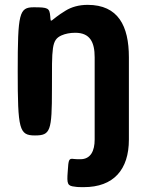

<svg xmlns="http://www.w3.org/2000/svg" viewBox="-20 -558 604 791"><path d="M290 -423C351 -423 370 -384 370 -322V17C370 63 354 98 311 98C302 98 293 98 285 97C264 94 262 97 259 149C255 200 258 208 288 211C299 213 311 213 325 213C448 213 511 141 511 17V-322C511 -451 467 -538 341 -538C305 -538 274 -529 250 -514C184 -474 190 -457 187 -491C184 -525 178 -528 119 -528C59 -528 53 -504 53 -264C53 -24 59 0 124 0C188 0 194 -18 194 -191C194 -363 192 -393 233 -412C249 -419 268 -423 290 -423Z"/></svg>

Font: Asimov Print
Style: A
Weight: 500
Designer: Google
Version: Version 2.000980: 2014